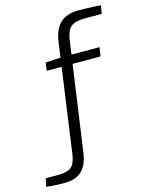

<svg xmlns="http://www.w3.org/2000/svg" viewBox="-257 -798 831 1083"><g transform="rotate(-15 158.5 -256.0)"><path d="M309 -716Q325 -716 348.5 -715.5Q372 -715 396.5 -714Q421 -713 440 -710L431 -663H329Q277 -663 252 -643Q227 -623 219 -569L129 66Q120 133 85.5 168.5Q51 204 -17 204Q-37 204 -65.5 203Q-94 202 -123 198L-114 151H-37Q13 151 36.5 131Q60 111 67 57L156 -578Q166 -645 202.5 -680.5Q239 -716 309 -716ZM371 -485 363 -433H49L55 -480L148 -485Z"/></g></svg>

Font: Exo 2 Light
Style: Italic
Weight: 300
Italic angle: -8°
Designer: Natanael Gama
Foundry: Natanael Gama
Version: Version 2.010